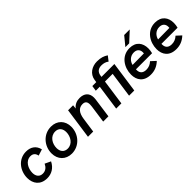

<svg xmlns="http://www.w3.org/2000/svg" viewBox="200 -1791 2886 2886"><g transform="rotate(-45 1643.0 -348.5)"><path d="M251.5 9C342 9 422 -34.5 470.5 -131L377.5 -175C354 -124 315 -87.5 253 -87.5C180.5 -87.5 149 -142 149 -207C149 -299 203.5 -406 306 -406C362 -406 390.5 -374 400 -324L500.5 -356C478.5 -452 408 -502 308 -502C142.5 -502 39.5 -359.5 39.5 -208C39.5 -89 107 9 251.5 9Z M776 9C935.5 9 1054 -126 1054 -284C1054 -413.5 968 -502 838 -502C676 -502 559.5 -366.5 559.5 -211C559.5 -80.5 646.5 9 776 9ZM669.5 -214C669.5 -305 725 -405 831.5 -405C905 -405 944 -353.5 944 -280.5C944 -186.5 885.5 -88.5 783 -88.5C709 -88.5 669.5 -141 669.5 -214Z M1124 0H1235L1268.5 -236C1285 -351.5 1334.5 -406 1412.5 -406C1464.5 -406 1489.5 -380 1489.5 -322C1489.5 -309.5 1488.5 -295.5 1486.5 -281L1447 0H1558.5L1602.5 -315.5C1604.5 -329 1605 -341.5 1605 -353C1605 -448 1547 -502 1446.5 -502C1390.5 -502 1333.5 -482.5 1294 -430.5L1300.5 -493H1194Z M1723.5 0H1834L1891.5 -406.5H2055L1997.5 0H2108L2178 -493H1904L1907.5 -516.5C1916 -579 1955.5 -616.5 2024.5 -616.5C2071.5 -616.5 2110.5 -604.5 2142 -579.5L2200.5 -655C2153.5 -686.5 2102.5 -706 2019.5 -706C1914.5 -706 1814.5 -646 1798.5 -532L1793 -493H1709.5L1696.5 -406.5H1781Z M2454.5 9C2534.5 9 2600 -17 2662 -75L2587 -144C2548.5 -108 2507.5 -91.5 2457.5 -91.5C2389.5 -91.5 2353.5 -125.5 2350.5 -184C2350.5 -191.5 2350 -198.5 2350.5 -207H2693.5C2701 -235 2705.5 -268.5 2705.5 -298C2705.5 -412.5 2643 -502 2506.5 -502C2335.5 -502 2242 -350 2242 -202C2242 -85.5 2305.5 9 2454.5 9ZM2361.5 -289.5C2375.5 -350 2425.5 -409.5 2507.5 -409.5C2577.5 -409.5 2605.5 -364.5 2605.5 -316C2605.5 -307 2605 -299.5 2604.5 -292ZM2474 -555H2555L2708.5 -697H2590.5Z M2996.5 9C3076.5 9 3142 -17 3204 -75L3129 -144C3090.5 -108 3049.5 -91.5 2999.5 -91.5C2931.5 -91.5 2895.5 -125.5 2892.5 -184C2892.5 -191.5 2892 -198.5 2892.5 -207H3235.5C3243 -235 3247.5 -268.5 3247.5 -298C3247.5 -412.5 3185 -502 3048.5 -502C2877.5 -502 2784 -350 2784 -202C2784 -85.5 2847.5 9 2996.5 9ZM2903.5 -289.5C2917.5 -350 2967.5 -409.5 3049.5 -409.5C3119.5 -409.5 3147.5 -364.5 3147.5 -316C3147.5 -307 3147 -299.5 3146.5 -292Z"/></g></svg>

Font: HK Grotesk SemiBold
Style: Italic
Weight: 600
Italic angle: -16°
Designer: Alfredo Marco Pradil
Foundry: Hanken Design Co.
Version: Version 3.001;FEAKit 1.0